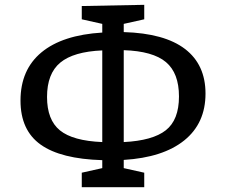

<svg xmlns="http://www.w3.org/2000/svg" viewBox="-20 -756 937 796"><path d="M493 -657V-623Q662 -618 747 -553Q832 -488 832 -368Q832 -245 744 -174Q656 -103 493 -93V-59L578 -40V20H319V-40L404 -59V-92Q232 -97 148.5 -156.5Q65 -216 65 -339Q65 -467 152 -539Q239 -611 404 -621V-657L319 -676V-731L578 -736V-676ZM493 -548V-167Q613 -173 667.5 -216Q722 -259 722 -356Q722 -453 668 -498.5Q614 -544 493 -548ZM404 -167V-547Q285 -542 230 -496.5Q175 -451 175 -354Q175 -259 228.5 -215.5Q282 -172 404 -167Z"/></svg>

Font: Bitter
Style: Regular
Weight: 400
Designer: Sol Matas
Foundry: Sol Matas
Version: Version 1.300;PS 001.300;hotconv 1.0.70;makeotf.lib2.5.58329